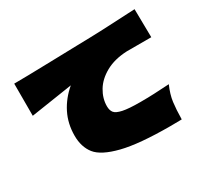

<svg xmlns="http://www.w3.org/2000/svg" viewBox="-147 -979 1293 1200"><g transform="rotate(-30 500.0 -379.5)"><path d="M765 -548Q675 -544 612 -509Q549 -474 517.5 -421.5Q486 -369 486 -313Q486 -283 499.5 -266Q513 -249 555 -240Q597 -231 681 -231Q774 -231 890 -239Q864 -180 857.5 -129.5Q851 -79 850 -8Q822 -7 769 -7Q543 -7 422.5 -37.5Q302 -68 260.5 -120.5Q219 -173 219 -254Q219 -341 255 -412.5Q291 -484 356 -539L55 -493V-725Q132 -725 317 -730L510 -735Q613 -737 700 -740.5Q787 -744 939 -752L942 -548Z"/></g></svg>

Font: Dela Gothic One
Style: Regular
Weight: 400
Designer: aratakana
Foundry: aratakana
Version: Version 1.004